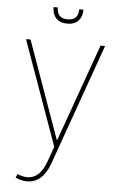

<svg xmlns="http://www.w3.org/2000/svg" viewBox="-61 -770 646 1017"><g transform="rotate(5 261.5 -261.0)"><path d="M51.1 0ZM121.4 204.5Q93 204.5 60.4 190.3L68.9 170.5Q97.3 182.5 121.8 182.5Q187.9 182.5 220.9 90.9L250 9.9L51.1 -545.5H75.3L259.9 -28.4H262.8L447.4 -545.5H471.6L242.2 99.4Q204.2 204.5 121.4 204.5ZM261.4 -646.3Q223 -646.3 202.4 -668.1Q181.8 -690 181.8 -727.3H204.5Q204.5 -669 261.4 -669Q318.2 -669 318.2 -727.3H340.9Q340.9 -690 320.3 -668.1Q299.7 -646.3 261.4 -646.3Z"/></g></svg>

Font: Linik Sans Thin
Style: Regular
Weight: 100
Designer: Fonts by Rasmus Andersson / Changes by Cristiano Sobral with parts from Marc Monis
Foundry: rsms
Version: Version 3.020; ttfautohint (v1.6)